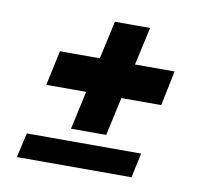

<svg xmlns="http://www.w3.org/2000/svg" viewBox="-60 -609 654 607"><g transform="rotate(10 266.5 -305.5)"><path d="M375 -543 348 -421H475L452 -309H324L297 -186H184L211 -309H83L107 -421H235L262 -543ZM416 -147 399 -68H31L49 -147Z"/></g></svg>

Font: Lobster 1.4
Style: Regular
Weight: 400
Designer: Pablo Impallari
Foundry: Pablo Impallari. www.impallari.com
Version: Version 1.4